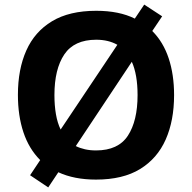

<svg xmlns="http://www.w3.org/2000/svg" viewBox="-20 -772 836 836"><path d="M738 -358Q738 -247 701.5 -164.5Q665 -82 590 -36Q515 10 398 10Q303 10 234 -22L190 44L111 -9L155 -75Q106 -124 82 -196Q58 -268 58 -359Q58 -470 94.5 -552Q131 -634 206.5 -679.5Q282 -725 399 -725Q449 -725 491 -716.5Q533 -708 567 -691L608 -752L686 -701L643 -637Q691 -589 714.5 -518Q738 -447 738 -358ZM217 -358Q217 -313 223.5 -275Q230 -237 244 -208L491 -577Q452 -599 399 -599Q303 -599 260 -535Q217 -471 217 -358ZM579 -358Q579 -447 554 -503L310 -136Q328 -127 350 -122Q372 -117 398 -117Q495 -117 537 -181.5Q579 -246 579 -358Z"/></svg>

Font: Noto Sans Medefaidrin
Style: Bold
Weight: 700
Designer: Dalton Maag Ltd
Foundry: Dalton Maag Ltd
Version: Version 1.002; ttfautohint (v1.8.4.7-5d5b)